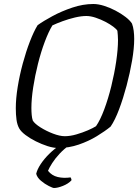

<svg xmlns="http://www.w3.org/2000/svg" viewBox="-20 -740 702 960"><path d="M271 0Q247 0 217.5 -9.5Q188 -19 159 -33.5Q130 -48 107.5 -65Q85 -82 76 -98Q66 -116 62.5 -141.5Q59 -167 59 -199Q59 -247 68.5 -305.5Q78 -364 94 -423Q110 -482 129.5 -532.5Q149 -583 168 -614Q197 -635 242.5 -659.5Q288 -684 341.5 -702Q395 -720 447 -720Q471 -720 500 -711Q529 -702 557.5 -687Q586 -672 608 -655Q630 -638 640 -622Q646 -606 648.5 -586Q651 -566 651 -545Q651 -499 640.5 -437.5Q630 -376 613 -312Q596 -248 575.5 -193.5Q555 -139 533 -107Q505 -84 464 -59Q423 -34 373.5 -17Q324 0 271 0ZM304 -59Q331 -59 362 -68Q393 -77 419.5 -88.5Q446 -100 460 -109Q481 -139 501 -192.5Q521 -246 536.5 -309Q552 -372 561 -433Q570 -494 570 -540Q570 -552 569 -564Q568 -576 567 -586Q563 -594 546.5 -606.5Q530 -619 507 -631Q484 -643 458.5 -651.5Q433 -660 412 -660Q386 -660 354.5 -652.5Q323 -645 293 -634Q263 -623 242 -613Q223 -582 204 -531.5Q185 -481 170 -421.5Q155 -362 146 -303.5Q137 -245 137 -200Q137 -182 138.5 -165.5Q140 -149 144 -137Q154 -121 182.5 -103Q211 -85 245 -72Q279 -59 304 -59ZM250 200Q244 200 224 190Q204 180 185 164Q166 148 161 129Q166 107 183.5 80.5Q201 54 226.5 29Q252 4 279 -14H327Q301 4 278.5 28Q256 52 241 75.5Q226 99 220 114Q239 138 268.5 145Q298 152 333 147Q334 150 336 153.5Q338 157 337 162Q321 179 294.5 189.5Q268 200 250 200Z"/></svg>

Font: Texturina 72pt 72pt Light
Style: Italic
Weight: 300
Italic angle: -11°
Designer: Guillermo Torres Carreño
Foundry: Omnibus-Type
Version: Version 1.002; ttfautohint (v1.8.3)